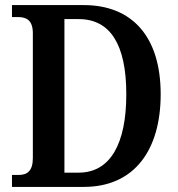

<svg xmlns="http://www.w3.org/2000/svg" viewBox="-20 -734 698 754"><path d="M27 0H309C508 0 611 -145 611 -364C611 -591 498 -714 309 -714H27V-667H50C84 -667 109 -655 109 -603V-113C109 -62 86 -47 54 -47H27ZM289 -56H233V-659H289C413 -659 476 -559 476 -364C476 -169 413 -56 289 -56Z"/></svg>

Font: Noto Serif Bengali Condensed
Style: Regular
Weight: 400
Width: 3
Designer: Juan Bruce, Universal Thirst, Indian Type Foundry and the Monotype Design Team.
Foundry: Monotype Imaging Inc.
Version: Version 2.003